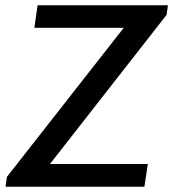

<svg xmlns="http://www.w3.org/2000/svg" viewBox="-20 -706 655 726"><path d="M1 0 6 -37 448 -601H110L122 -686H615L610 -650L169 -86H539L526 0Z"/></svg>

Font: Chivo Mono
Style: Italic
Weight: 400
Italic angle: -8.05°
Monospace: yes
Version: Version 1.008